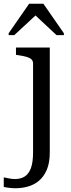

<svg xmlns="http://www.w3.org/2000/svg" viewBox="-64 -765 378 1022"><path d="M112 46V-426Q112 -441 103.5 -449Q95 -457 78.5 -462Q62 -467 35 -471L21 -473V-512H201V46Q201 102 185 139Q169 176 143 197.5Q117 219 84.5 228Q52 237 19 237Q3 237 -14 235Q-31 233 -44 230V179Q-33 181 -17 184.5Q-1 188 17 188Q46 188 67.5 174.5Q89 161 100.5 130Q112 99 112 46ZM167 -745H91L-18 -588V-578H12L135 -692H115L237 -578H276V-588Z"/></svg>

Font: Roboto Serif 72pt
Style: Regular
Weight: 400
Designer: Greg Gazdowicz
Foundry: Commercial Type
Version: Version 1.008